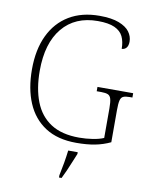

<svg xmlns="http://www.w3.org/2000/svg" viewBox="-100 -797 859 1091"><g transform="rotate(10 329.5 -251.5)"><path d="M379 10Q271 10 200 -36Q129 -82 94 -164.5Q59 -247 59 -358Q59 -472 98 -554Q137 -636 210 -680Q283 -724 385 -724Q455 -724 497.5 -707.5Q540 -691 559 -665Q578 -639 578 -609Q578 -585 567.5 -573Q557 -561 541 -561Q541 -602 527 -631.5Q513 -661 478 -677Q443 -693 381 -693Q250 -693 177 -605Q104 -517 104 -358Q104 -255 133.5 -179.5Q163 -104 226 -63Q289 -22 390 -22Q429 -22 467.5 -28Q506 -34 531 -45V-215Q531 -252 526 -270Q521 -288 507.5 -293.5Q494 -299 470 -299H443V-324H649V-299H633Q610 -299 597 -293.5Q584 -288 579.5 -269.5Q575 -251 575 -214V-28Q533 -8 486.5 1Q440 10 379 10ZM317 208Q325 171 331.5 133Q338 95 342 61H397V71Q388 92 377 119.5Q366 147 354 174Q342 201 332 221H317Z"/></g></svg>

Font: Noto Serif ExtraLight
Style: Regular
Weight: 200
Designer: Monotype Design Team
Foundry: Monotype Imaging Inc.
Version: Version 2.015; ttfautohint (v1.8.4.7-5d5b)